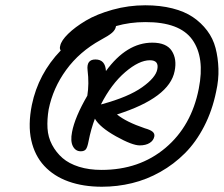

<svg xmlns="http://www.w3.org/2000/svg" viewBox="-20 -877 851 730"><path d="M367.2 -167Q296.4 -167 240.5 -187Q184.6 -207 148.2 -246.3Q111.8 -285.6 98.9 -343.8Q85.9 -401.9 101.1 -478Q125.5 -596.2 210.9 -685.1Q205.6 -691.9 209 -703.1Q212.9 -722.7 239 -748.3Q265.1 -773.9 306.4 -798.6Q347.7 -823.2 408.2 -840.1Q468.8 -856.9 532.2 -856.9Q588.9 -856.9 635.3 -845.2Q681.6 -833.5 713.4 -812Q745.1 -790.5 767.6 -760.7Q790 -731 799.6 -694.3Q809.1 -657.7 810.5 -616Q812 -574.2 801.8 -528.8Q787.1 -456.5 756.1 -396.5Q725.1 -336.4 683.1 -294.4Q641.1 -252.4 589.6 -223.4Q538.1 -194.3 482.2 -180.7Q426.3 -167 367.2 -167ZM165 -460.9Q158.7 -423.3 160.6 -389.4Q162.6 -355.5 178 -326.4Q193.4 -297.4 217.8 -276.1Q242.2 -254.9 280.3 -242.9Q318.4 -231 366.2 -231Q509.8 -231 608.9 -314.5Q708 -397.9 735.8 -540Q759.3 -658.7 711.2 -726.1Q663.1 -793.5 532.2 -793Q473.6 -793 420.9 -777.8V-776.9Q418.9 -763.7 406 -752.4Q393.1 -741.2 362.8 -725.1Q282.2 -680.7 231.7 -611.3Q181.2 -542 165 -460.9ZM287.1 -301.8Q267.1 -301.8 257.1 -321Q247.1 -340.3 253.9 -375Q264.6 -431.6 312 -513.2Q319.3 -558.6 313 -609.9Q308.1 -650.9 342.8 -650.9Q380.4 -650.9 382.8 -606.9Q461.4 -714.8 559.1 -714.8Q612.8 -714.8 633.1 -683.6Q653.3 -652.3 644 -606.9Q624.5 -505.4 424.8 -441.9Q459 -413.6 530.8 -389.2Q551.8 -383.3 560.1 -376.2Q568.4 -369.1 566.9 -358.9Q564 -342.8 549.1 -333.5Q534.2 -324.2 511.2 -324.2Q482.9 -324.2 421.1 -358.6Q359.4 -393.1 340.8 -425.8Q325.7 -385.7 316.9 -340.8Q312.5 -316.9 306.4 -309.3Q300.3 -301.8 287.1 -301.8ZM549.8 -647.9Q508.8 -647.9 456.1 -602.8Q403.3 -557.6 363.8 -480L368.2 -481Q468.3 -508.3 520.3 -545.2Q572.3 -582 578.1 -613.8Q585 -647.9 549.8 -647.9Z"/></svg>

Font: Shantell Sans Irregular
Style: Italic
Weight: 300
Italic angle: -11.31°
Designer: Stephen Nixon, Anya Danilova, Shantell Martin
Foundry: Arrow Type
Version: Version 1.006;[9816181b4]